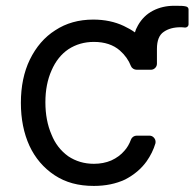

<svg xmlns="http://www.w3.org/2000/svg" viewBox="-20 -619 659 651"><path d="M165.1 -24.9Q109 -62.1 79.9 -124.6Q50.8 -188.2 50.8 -270.2Q50.8 -354 81 -416.5Q112.9 -481.9 167.3 -516.3Q222.3 -552.6 296.2 -552.6Q354 -552.6 399.9 -530.9Q420.5 -521.3 437.5 -509.2Q439.6 -518.5 447.8 -533Q466.6 -566.1 498.6 -582.7Q530.9 -599.4 570.3 -599.4Q588.1 -599.4 596.2 -599.1Q605.5 -598.4 609.7 -597.3Q614 -596.6 616.7 -593.8Q619.3 -590.9 619.3 -587V-536.9Q619.3 -531.6 615.2 -528.2Q611.2 -524.9 606.5 -525.6Q600.5 -526.6 592 -526.6Q557.5 -526.6 535.2 -511Q512.1 -495.7 512.1 -453.1V-403.1Q512.1 -394.5 506 -388.5Q500 -382.5 491.5 -382.5H443.5Q437.1 -382.5 431.6 -386Q426.1 -389.6 424 -394.9Q412.6 -424.7 386.4 -447.8Q353 -476.9 298.3 -476.9Q250 -476.9 212 -452.1Q175.1 -427.2 154.8 -380.3Q133.9 -333.5 133.9 -272.4Q133.9 -210.2 154.8 -162.3Q172.6 -117.5 210.9 -89.5Q249.6 -63.6 298.3 -63.6Q330.6 -63.6 357.2 -74.9Q384.6 -87.4 402 -108Q415.8 -123.2 424 -145.6Q426.1 -151.6 431.6 -155.4Q437.1 -159.1 443.5 -159.1H486.2Q495.4 -159.1 501.4 -152.7Q507.5 -146.3 507.5 -137.8Q507.5 -134.6 507.1 -133.2Q497.5 -100.9 476.9 -71.7Q449.9 -34.1 404.1 -10.3Q357.6 11.4 298.3 11.4Q258.9 11.4 226 2.5Q193.2 -6.4 165.1 -24.9Z"/></svg>

Font: DeltaSans
Style: Regular
Weight: 400
Designer: Rasmus Andersson
Foundry: rsms
Version: Version 3.012